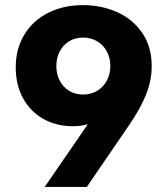

<svg xmlns="http://www.w3.org/2000/svg" viewBox="-20 -737 660 757"><path d="M306.6 -716.8Q380.9 -716.8 442.9 -688.7Q504.9 -660.6 541.5 -606.2Q578.1 -551.8 578.1 -476.6Q578.1 -420.4 556.2 -365Q534.2 -309.6 489.3 -244.1L322.3 0H156.2L326.2 -247.1Q296.4 -239.3 268.6 -239.3Q202.1 -239.3 150.6 -268.3Q99.1 -297.4 70.6 -350.1Q42 -402.8 42 -470.7Q42 -544.4 75.7 -600.1Q109.4 -655.8 169.7 -686.3Q230 -716.8 306.6 -716.8ZM307.6 -364.3Q338.4 -364.3 362.8 -378.7Q387.2 -393.1 401.1 -418.7Q415 -444.3 415 -476.6Q415 -508.8 401.1 -534.4Q387.2 -560.1 362.8 -574.5Q338.4 -588.9 307.6 -588.9Q276.9 -588.9 252.9 -574.5Q229 -560.1 215.6 -534.4Q202.1 -508.8 202.1 -476.6Q202.1 -444.3 215.6 -418.7Q229 -393.1 252.9 -378.7Q276.9 -364.3 307.6 -364.3Z"/></svg>

Font: WEMIX Pretendard ExtraBold
Style: Regular
Weight: 800
Designer: Base glyphs from Inter by Rasmus Andersson; Hangeul glyphs from Noto Sans CJK(Source Han Sans) by Jang Soo-young and Kan
Foundry: Kil Hyung-jin
Version: Version 1.000